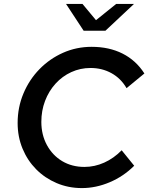

<svg xmlns="http://www.w3.org/2000/svg" viewBox="-20 -949 757 980"><path d="M398 11Q329 11 269 -14.5Q209 -40 164.5 -85Q120 -130 95 -190.5Q70 -251 70 -321Q70 -401 99.5 -471.5Q129 -542 181 -595.5Q233 -649 301.5 -679.5Q370 -710 448 -710Q537 -710 605.5 -675.5Q674 -641 717 -574L626 -499Q597 -549 549 -575.5Q501 -602 442 -602Q390 -602 344 -581Q298 -560 263.5 -522Q229 -484 210 -434Q191 -384 191 -327Q191 -261 219.5 -208.5Q248 -156 297.5 -126.5Q347 -97 411 -97Q463 -97 512 -119Q561 -141 601 -182L665 -103Q611 -49 540.5 -19Q470 11 398 11ZM407 -792 317 -929H401L470 -846L573 -929H664L518 -792Z"/></svg>

Font: Red Hat Text SemiBold
Style: Italic
Weight: 600
Italic angle: -12°
Designer: Pentagram, MCKL
Foundry: Pentagram, MCKL
Version: Version 1.023